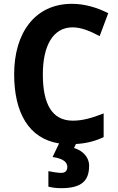

<svg xmlns="http://www.w3.org/2000/svg" viewBox="-20 -837 619 1004"><path d="M446 29C446 -16 412 -50 367 -63L377 -84C430 -87 475 -98 522 -120V-244C461 -220 412 -206 361 -206C252 -206 204 -293 204 -448C204 -596 256 -694 360 -694C405 -694 453 -674 501 -648L546 -768C487 -798 422 -817 356 -817C162 -817 54 -664 54 -449C54 -247 131 -112 289 -87L255 -16C312 -8 332 12 332 36C332 59 318 67 300 67C282 67 252 62 233 58V139C253 144 274 147 300 147C411 147 446 105 446 29Z"/></svg>

Font: Noto Sans Kannada UI SemiCondensed
Style: Bold
Weight: 700
Width: 4
Designer: Jelle Bosma - Monotype Design Team
Foundry: Monotype Imaging Inc.
Version: Version 2.005